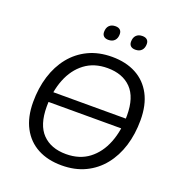

<svg xmlns="http://www.w3.org/2000/svg" viewBox="-157 -1025 1081 1163"><g transform="rotate(20 383.5 -443.0)"><path d="M122 -325.4 132.3 -390.6H686.6L675.9 -325.4ZM368.3 8.9Q279.6 8.9 214.1 -26Q148.6 -60.9 112.5 -128.8Q76.4 -196.8 76.4 -293.7Q76.4 -383.2 100 -459.7Q123.7 -536.2 169.5 -593.3Q215.4 -650.3 281.8 -682.1Q348.2 -713.9 433.7 -713.9Q522.9 -713.9 588.4 -679Q653.9 -644.1 689.8 -576.7Q725.6 -509.2 725.6 -411.8Q725.6 -321.8 702 -245.3Q678.3 -168.8 632.4 -111.7Q586.6 -54.7 520.4 -22.9Q454.3 8.9 368.3 8.9ZM370.3 -64.5Q457.5 -64.5 517.2 -109.8Q576.8 -155.1 607.8 -233.7Q638.8 -312.2 638.8 -410.8Q638.8 -527.2 583.6 -583.9Q528.5 -640.5 430.7 -640.5Q344.5 -640.5 284.8 -595.4Q225.1 -550.3 194.2 -472.3Q163.2 -394.2 163.2 -294.6Q163.2 -177.8 218.3 -121.1Q273.5 -64.5 370.3 -64.5ZM549.3 -802.4Q529.7 -802.4 519.1 -812Q508.6 -821.6 508.6 -839.3Q508.6 -865.9 522.8 -880.5Q537 -895.2 562.6 -895.2Q582.2 -895.2 592.8 -885.6Q603.3 -876 603.3 -858.3Q603.3 -832.3 589.3 -817.4Q575.3 -802.4 549.3 -802.4ZM375.2 -802.4Q356 -802.4 345.5 -812Q334.9 -821.6 334.9 -839.3Q334.9 -865.9 349.1 -880.5Q363.4 -895.2 388.9 -895.2Q408.5 -895.2 418.8 -885.6Q429.2 -876 429.2 -858.3Q429.2 -832.3 415.2 -817.4Q401.2 -802.4 375.2 -802.4Z"/></g></svg>

Font: Nunito ExtraLight
Style: Italic
Weight: 200
Italic angle: -9°
Designer: Vernon Adams
Foundry: Vernon Adams
Version: Version 3.602